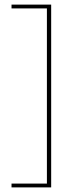

<svg xmlns="http://www.w3.org/2000/svg" viewBox="-20 -695 335 833"><path d="M202 118H30V101.5H183.5V-658.5H30V-675H202Z"/></svg>

Font: Anek Odia Medium Thin
Style: Regular
Weight: 250
Version: Version 1.003